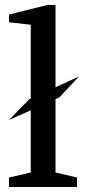

<svg xmlns="http://www.w3.org/2000/svg" viewBox="-20 -748 345 768"><path d="M217 -358 16 -268 97 -351 296 -442ZM16 0V-38L103 -58V-649L16 -659V-690L169 -728H202V-58L288 -38V0Z"/></svg>

Font: Manuale Medium
Style: Regular
Weight: 500
Designer: Eduardo Tunni / Pablo Cosgaya
Foundry: Eduardo Tunni / Pablo Cosgaya
Version: Version 1.002